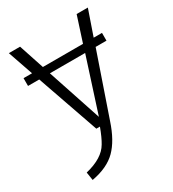

<svg xmlns="http://www.w3.org/2000/svg" viewBox="-177 -620 827 920"><g transform="rotate(-30 236.0 -159.5)"><path d="M62 204 55 159Q151 136 184 79Q201 51 220 0H200L81 -341H19V-384H66L18 -523H80L126 -384H348L393 -523H455L407 -384H453V-341H393L275 2Q245 93 197.5 140.5Q150 188 62 204ZM239 -43 335 -341H140Z"/></g></svg>

Font: Trujillo Light
Style: Regular
Weight: 300
Designer: Fira Sans original fonts by bBox Type GmbH, Carrois Corporate GbR, & Edenspiekermann AG / Changes by Cristiano Sobral
Foundry: Fira Sans original fonts by bBox Type GmbH, Carrois Corporate GbR, & Edenspiekermann AG / Changes by Cristiano Sobral
Version: Version 4.301;July 28, 2020;FontCreator 13.0.0.2655 64-bit